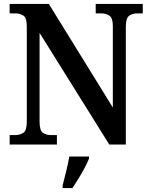

<svg xmlns="http://www.w3.org/2000/svg" viewBox="-20 -734 764 975"><path d="M29 0V-48H55Q81 -48 98.5 -59.5Q116 -71 116 -116V-602Q116 -644 98.5 -655Q81 -666 57 -666H29V-714H228L553 -188V-602Q553 -643 535.5 -654.5Q518 -666 494 -666H466V-714H705V-666H678Q653 -666 636 -654Q619 -642 619 -598V0H535L181 -567V-116Q181 -71 198 -59.5Q215 -48 240 -48H269V0ZM298 208Q306 176 316 136Q326 96 332 61H432V71Q424 92 409.5 119Q395 146 378.5 173Q362 200 348 221H298Z"/></svg>

Font: Noto Serif Tamil SemiCondensed SemiBold
Style: Italic
Weight: 600
Width: 4
Italic angle: -12°
Designer: Indian Type Foundry, Tom Grace, and the Monotype Design Team
Foundry: Monotype Imaging Inc.
Version: Version 2.003; ttfautohint (v1.8.4.7-5d5b)